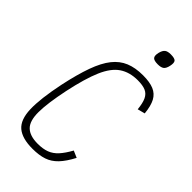

<svg xmlns="http://www.w3.org/2000/svg" viewBox="-311 -1120 1221 1221"><g transform="rotate(45 300.0 -509.5)"><path d="M251 14Q158 14 112.5 -24.5Q67 -63 64 -154.5Q61 -246 94 -405Q119 -522 147.5 -601Q176 -680 213 -726.5Q250 -773 300 -793.5Q350 -814 418 -814Q479 -814 516 -798.5Q553 -783 572 -747.5Q591 -712 597 -650L547 -637Q542 -688 528.5 -716.5Q515 -745 488.5 -756.5Q462 -768 417 -768Q344 -768 293.5 -734Q243 -700 208 -619Q173 -538 143 -397Q114 -258 113.5 -178.5Q113 -99 147 -65.5Q181 -32 252 -32Q299 -32 332 -44.5Q365 -57 391.5 -86Q418 -115 445 -164L491 -144Q459 -83 426 -48.5Q393 -14 351.5 0Q310 14 251 14ZM435 -929Q401 -929 390.5 -941Q380 -953 387 -984Q394 -1012 407.5 -1022.5Q421 -1033 449 -1033Q484 -1033 494 -1021.5Q504 -1010 497 -978Q491 -950 477.5 -939.5Q464 -929 435 -929Z"/></g></svg>

Font: Victor Mono Thin
Style: Italic
Weight: 100
Italic angle: -12°
Monospace: yes
Designer: Rune Bjørnerås
Version: Version 1.561;gftools[0.9.30]